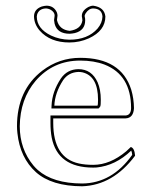

<svg xmlns="http://www.w3.org/2000/svg" viewBox="-20 -648 540 678"><path d="M352.1 -589.8Q352.1 -539.6 293.9 -512.7Q261.2 -498 225.1 -498Q157.2 -498 120.1 -540Q100.6 -563 100.1 -589.8Q100.1 -615.2 127.4 -625Q136.2 -627.4 144 -627.9Q169.9 -627.9 180.7 -604.5Q183.1 -598.1 183.1 -592.8Q182.6 -587.4 182.1 -585Q181.2 -581.1 181.2 -577.1Q189 -543 226.1 -539.1Q266.6 -544.9 271 -576.2Q270.5 -582.5 270 -585Q269 -587.9 269 -591.8Q269 -610.8 292.5 -623.5Q301.3 -627.9 309.1 -627.9Q348.6 -622.6 352.1 -589.8ZM441.9 -128.9Q455.1 -125 457 -98.1Q378.9 6.3 270 9.8Q162.1 9.3 106.9 -40Q50.8 -90.8 41.5 -177.7Q40 -190.4 40 -202.1Q40 -329.6 129.4 -398.4Q189 -443.8 263.2 -443.8Q407.7 -443.8 443.4 -331.5Q452.6 -300.8 453.1 -266.1Q451.2 -231.4 423.8 -230H168V-213.9Q168 -90.8 258.3 -70.8Q279.8 -65.9 309.1 -65.9Q368.7 -65.9 425.8 -113.8Q434.6 -121.6 441.9 -128.9ZM171.9 -274.9H324.2Q326.2 -277.8 326.2 -295.9Q326.2 -379.4 271 -392.6Q263.7 -394 256.8 -394Q222.2 -392.6 203.1 -365.2Q173.8 -320.3 171.9 -274.9ZM341.8 -589.8Q339.8 -617.2 309.1 -618.2Q293.5 -618.2 282.2 -600.6Q279.3 -595.2 278.8 -591.8Q278.8 -589.4 279.3 -589.4V-588.4Q280.8 -584 280.8 -576.7Q280.8 -576.7 280.8 -576.2Q280.8 -540.5 244.1 -531.2Q234.9 -529.3 226.1 -528.8Q182.1 -528.8 172.9 -564Q171.4 -570.8 170.9 -577.1Q171.4 -584.5 172.4 -588.4Q172.9 -591.3 172.9 -592.8Q172.9 -606.4 156.7 -614.7Q149.9 -617.7 144 -618.2Q118.7 -618.2 111.3 -597.7Q110.4 -593.3 109.9 -589.8Q109.9 -546.9 160.2 -522.5Q190.4 -508.3 225.1 -507.8Q290 -507.8 324.7 -547.4Q341.3 -567.4 341.8 -589.8ZM443.4 -116.2Q387.7 -63 320.8 -56.6Q314 -56.2 309.1 -56.2Q183.6 -56.2 162.6 -162.1Q158.2 -186 158.2 -213.9V-240.2H423.8Q442.4 -241.7 442.9 -266.1Q442.9 -383.3 349.1 -419.9Q312 -434.1 263.2 -434.1Q168 -434.1 106 -362.8Q50.8 -297.9 49.8 -202.1Q49.8 -122.1 98.1 -63.5Q106 -54.2 113.8 -47.4Q167 -0.5 270 0Q376 -1 446.8 -101.1Q446.3 -109.9 443.4 -116.2ZM161.6 -265.1 162.1 -275.4Q164.1 -324.2 194.8 -370.6Q217.3 -403.3 256.8 -403.8Q303.7 -403.8 324.7 -357.4Q335.9 -331.5 335.9 -295.9Q335.9 -275.9 334.5 -272.9Q332.5 -269.5 331.1 -268.1L328.1 -265.1Z"/></svg>

Font: Linux Biolinum Outline O
Style: Bold
Weight: 700
Designer: Philipp H. Poll
Foundry: Philipp H. Poll
Version: Version 0.9.2